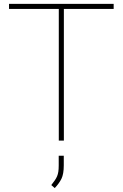

<svg xmlns="http://www.w3.org/2000/svg" viewBox="-20 -731 638 998"><path d="M312 0H285.6V-710.9H312ZM570.8 -684.6H26.9V-710.9H570.8ZM311.5 128.4Q311.5 173.3 299.6 197.8Q287.6 222.2 264.6 246.6L246.6 231Q257.8 216.8 265.1 206.1Q272.5 195.3 276.9 184.8Q281.2 174.3 283.2 161.4Q285.2 148.4 285.2 129.4V78.6H311.5Z"/></svg>

Font: Heebo Thin
Style: Regular
Weight: 250
Designer: Oded Ezer
Foundry: Ezer Type House
Version: Version 3.100